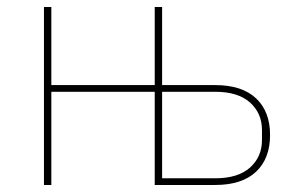

<svg xmlns="http://www.w3.org/2000/svg" viewBox="-20 -526 846 546"><path d="M105 0V-506H126V-284H420V-506H441V-284H592Q668 -284 708 -246.5Q748 -209 748 -142Q748 -75 708 -37.5Q668 0 592 0H420V-265H126V0ZM441 -19H592Q657 -19 691 -49.5Q725 -80 725 -128V-156Q725 -204 691 -234.5Q657 -265 592 -265H441Z"/></svg>

Font: IBM Plex Sans Thin
Style: Regular
Weight: 100
Designer: Mike Abbink, Paul van der Laan, Pieter van Rosmalen
Foundry: Bold Monday
Version: Version 3.0